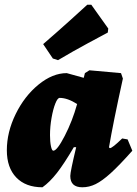

<svg xmlns="http://www.w3.org/2000/svg" viewBox="-20 -782 581 814"><path d="M498 -195 521 -191 541 -143Q485 -80 449 -47.5Q413 -15 385.5 -1.5Q358 12 329 12Q278 12 278 -36Q278 -54 303 -158H293Q252 -88 221.5 -49Q191 -10 160 12Q89 12 49 -29.5Q9 -71 9 -145Q9 -222 46.5 -298.5Q84 -375 143.5 -423.5Q203 -472 263 -472L335 -452L340 -472L359 -484L493 -472L501 -449Q459 -258 442 -157L446 -154Q456 -154 498 -195ZM307 -341Q266 -367 233 -367Q224 -367 214.5 -343Q205 -319 198.5 -282Q192 -245 192 -209Q192 -181 196 -162Q200 -143 206 -143Q222 -143 254.5 -206Q287 -269 307 -341ZM226 -527 204 -534 163 -595Q222 -646 278 -696.5Q334 -747 350 -762H367L439 -661L437 -644Q418 -634 354 -599.5Q290 -565 226 -527Z"/></svg>

Font: Alegreya Black
Style: Italic
Weight: 900
Italic angle: -7°
Designer: Juan Pablo del Peral
Foundry: Huerta Tipografica
Version: Version 2.007; ttfautohint (v1.6)